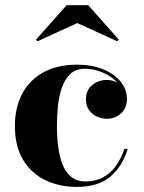

<svg xmlns="http://www.w3.org/2000/svg" viewBox="-20 -724 566 754"><path d="M281.5 10Q213.5 10 158.5 -16.2Q103.5 -42.5 71 -95.8Q38.5 -149 38.5 -230Q38.5 -301.5 67 -355.5Q95.5 -409.5 150.2 -439.8Q205 -470 283 -470Q341.5 -470 385.5 -451.8Q429.5 -433.5 454 -403Q478.5 -372.5 478.5 -335.5Q478.5 -299.5 455 -278.5Q431.5 -257.5 399.5 -257.5Q380.5 -257.5 361.5 -265.8Q342.5 -274 330 -291.2Q317.5 -308.5 317.5 -334.5Q317.5 -370 342.2 -390Q367 -410 399.5 -410Q430 -410 453.8 -390.5Q477.5 -371 477.5 -335.5H466Q466 -362.5 452 -384.5Q438 -406.5 415 -422Q392 -437.5 365.2 -445.8Q338.5 -454 313.5 -454Q277 -454 255.2 -432.8Q233.5 -411.5 222.2 -377.5Q211 -343.5 207.2 -304.5Q203.5 -265.5 203.5 -230Q203.5 -187 208.5 -147.8Q213.5 -108.5 225.8 -77.8Q238 -47 260 -29.2Q282 -11.5 316 -11.5Q355.5 -11.5 385.2 -27.8Q415 -44 435.5 -73Q456 -102 468.5 -139.5H481.5Q462 -73 414.5 -31.5Q367 10 281.5 10ZM127.5 -562 121.5 -568.5 241.5 -703.5H326.5L446.5 -568.5L440 -562L283.5 -633.5Z"/></svg>

Font: Bodoni Moda 18pt
Style: Bold
Weight: 700
Designer: Owen Earl
Foundry: indestructible type
Version: Version 2.004